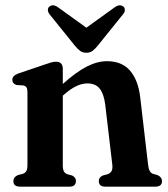

<svg xmlns="http://www.w3.org/2000/svg" viewBox="-20 -697 629 717"><path d="M214.5 -439.5V-383.5Q265 -428.5 304.2 -448.5Q343.5 -468.5 379.5 -468.5Q435.5 -468.5 465.8 -433Q496 -397.5 503.5 -334.5L533 -82Q536 -53 551 -48L568.5 -43Q585 -35 585 -21Q585 0 560 0H373Q349 0 349 -21.5Q349 -34.5 363.5 -41.5L382.5 -46.5Q391.5 -50 396.2 -57.5Q401 -65 399.5 -81L373 -306Q368 -346 352.5 -365.8Q337 -385.5 306 -385.5Q266 -385.5 219 -343.5L214.5 -339.5V-81Q214.5 -64.5 218.5 -57.2Q222.5 -50 231 -46.5L249.5 -41.5Q263.5 -34.5 263.5 -21.5Q263.5 0 240 0H55Q30 0 30 -21Q30 -35.5 46.5 -43L65.5 -48Q74 -51 78.2 -58Q82.5 -65 82.5 -81V-352.5Q82.5 -365.5 78.8 -370.8Q75 -376 67 -378L41.5 -379.5Q26 -385 26 -399Q26 -414 48 -422.5L145.5 -455.5Q161 -461 170.8 -463.8Q180.5 -466.5 189.5 -466.5Q214.5 -466.5 214.5 -439.5ZM345 -526.5Q335 -514 325.5 -507Q316 -500 302.5 -500Q289 -500 279.2 -507Q269.5 -514 259.5 -526.5L166 -642.5Q158.5 -652 158.8 -660Q159 -668 164 -672Q177.5 -683.5 197 -669.5L302.5 -593.5L408 -669.5Q427.5 -683.5 441 -672Q446 -668 446.2 -659.8Q446.5 -651.5 438.5 -642.5Z"/></svg>

Font: Fraunces 72pt S050 SemiBold
Style: Regular
Weight: 600
Version: Version 1.000; ttfautohint (v1.8.3)